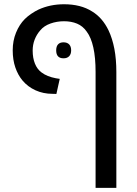

<svg xmlns="http://www.w3.org/2000/svg" viewBox="-20 -661 658 921"><path d="M438.5 240.2V-315.4Q438.5 -384.8 427.7 -433.1Q417 -481.4 396 -509.3Q377.4 -536.1 349.6 -547.6Q321.8 -559.1 287.1 -559.1Q252.9 -559.1 221.9 -548.1Q190.9 -537.1 172.9 -515.1Q155.8 -495.6 146.2 -470.9Q136.7 -446.3 136.7 -418.5Q136.7 -382.8 147.5 -356Q158.2 -329.1 179.2 -313.5Q192.9 -303.2 210 -296.4Q227.1 -289.6 248 -285.6L266.6 -282.7L250.5 -210.4L232.4 -210.9Q187.5 -210.9 150.4 -227.8Q113.3 -244.6 87.9 -274.9Q65.9 -301.3 53.5 -337.6Q41 -374 41 -419.9Q41 -465.3 56.9 -504.4Q72.8 -543.5 99.1 -569.8Q111.8 -582.5 130.1 -595Q148.4 -607.4 165 -615.2Q192.9 -627.9 223.4 -634.3Q253.9 -640.6 287.1 -640.6Q326.7 -640.6 360.6 -632.1Q394.5 -623.5 421.9 -606Q446.3 -591.3 466.3 -568.4Q486.3 -545.4 501 -514.6Q519 -476.6 528.6 -426.8Q538.1 -377 538.1 -315.4V240.2ZM284.7 -381.3Q249.5 -381.3 249.5 -419.4Q249.5 -438.5 258.5 -448.2Q267.6 -458 284.7 -458Q302.2 -458 311.8 -448Q321.3 -438 321.3 -419.4Q321.3 -401.4 311.8 -391.4Q302.2 -381.3 284.7 -381.3Z"/></svg>

Font: Open Sans Medium
Style: Regular
Weight: 500
Designer: Monotype Design Team
Foundry: Monotype Imaging Inc.
Version: Version 3.000